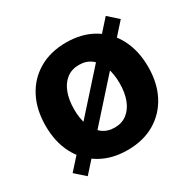

<svg xmlns="http://www.w3.org/2000/svg" viewBox="-132 -698 868 860"><g transform="rotate(-30 301.5 -268.0)"><path d="M301.3 11.2Q220.7 11.2 160.9 -23.7Q101.1 -58.6 68.6 -120.8Q36.1 -183.1 36.1 -266.1Q36.1 -349.6 68.6 -412.1Q101.1 -474.6 160.9 -509.5Q220.7 -544.4 301.3 -544.4Q382.3 -544.4 441.9 -509.5Q501.5 -474.6 533.9 -412.1Q566.4 -349.6 566.4 -266.1Q566.4 -183.1 533.9 -120.8Q501.5 -58.6 441.9 -23.7Q382.3 11.2 301.3 11.2ZM301.3 -105Q338.9 -105 365.2 -125.5Q391.6 -146 405.3 -182.4Q418.9 -218.8 418.9 -266.6Q418.9 -314.9 405.3 -351.3Q391.6 -387.7 365.2 -408.2Q338.9 -428.7 301.3 -428.7Q263.7 -428.7 237.3 -408.2Q210.9 -387.7 197.3 -351.3Q183.6 -314.9 183.6 -266.6Q183.6 -218.8 197.3 -182.4Q210.9 -146 237.3 -125.5Q263.7 -105 301.3 -105ZM86.9 22.9 35.2 -22.9 515.6 -558.6 566.9 -512.7Z"/></g></svg>

Font: Inter 20pt
Style: Bold
Weight: 700
Version: Version 4.001;git-66647c0bb